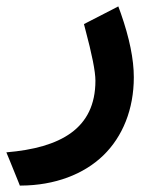

<svg xmlns="http://www.w3.org/2000/svg" viewBox="-55 -327 464 598"><path d="M6.8 251H10.3C115.7 250.5 206.1 215.8 266.6 157.2C327.1 98.6 361.8 13.2 361.8 -86.4C361.8 -142.6 348.1 -209 321.3 -285.6L313.5 -307.1L293.9 -296.9L220.7 -259.3L206.5 -252L210.4 -236.8C231.4 -158.2 242.2 -104.5 242.2 -75.7C242.2 74.7 132.3 133.3 -35.2 147.5L-24.9 172.4L2 238.8Z"/></svg>

Font: Samim
Style: Bold
Weight: 700
Foundry: DejaVu fonts team - Redesigned by Saber Rastikerdar
Version: Version 4.0.5